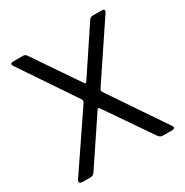

<svg xmlns="http://www.w3.org/2000/svg" viewBox="-155 -794 888 921"><g transform="rotate(-30 288.5 -333.5)"><path d="M276.5 -263.5 109.8 -14.3Q100 0 85.8 0H44.7Q14.5 0 29.7 -23.3L235.5 -326.8Q241.8 -337.2 234.3 -347.3L32.8 -646.8Q18.3 -667.2 45.3 -667H95.3Q109 -667 115.7 -656.2L284 -408.8Q290.7 -397.7 297.8 -408.7L462 -655.3Q469.2 -667 482.5 -667H530.5Q555 -667.2 541.5 -646.5L340.3 -345.7Q333.8 -336.2 338.3 -328L546.2 -20.5Q561.5 0 535.2 0H485.3Q470.7 0 460.7 -15.2L290.2 -263.8Q283 -274.3 276.5 -263.5Z"/></g></svg>

Font: Vivano Light
Style: Regular
Weight: 300
Designer: Joe Prince, Josias Burgherr
Version: Version 2.064;September 19, 2022;FontCreator 14.0.0.2877 64-